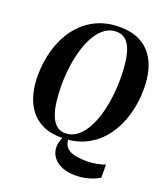

<svg xmlns="http://www.w3.org/2000/svg" viewBox="-168 -867 1024 1183"><g transform="rotate(20 344.0 -275.0)"><path d="M463.5 201Q418 201 381.5 187Q345 173 322.8 147Q300.5 121 297 85.5Q293.5 50 314 7L349 0.5Q349 31.5 362.2 50.5Q375.5 69.5 397.8 79Q420 88.5 446.8 91.5Q473.5 94.5 501 94.5Q519 94.5 539.8 92.2Q560.5 90 581.5 85Q602.5 80 621 73.5L621.5 158.5Q607.5 168.5 583.8 178.2Q560 188 529.2 194.5Q498.5 201 463.5 201ZM308 11.5Q232 11.5 180.2 -13.8Q128.5 -39 97.2 -82.5Q66 -126 52 -181.2Q38 -236.5 38 -296.5Q38 -388 61.8 -470Q85.5 -552 132.8 -615.5Q180 -679 250.2 -715.8Q320.5 -752.5 412.5 -752.5Q489 -752.5 540.5 -727.2Q592 -702 623 -659Q654 -616 667.5 -561.2Q681 -506.5 681 -447.5Q681.5 -355.5 657.8 -273Q634 -190.5 587 -126.5Q540 -62.5 470 -25.5Q400 11.5 308 11.5ZM317.5 -22Q356.5 -22 389 -44.8Q421.5 -67.5 446.5 -108.2Q471.5 -149 488.8 -203.5Q506 -258 514.8 -322.2Q523.5 -386.5 523.5 -456Q523.5 -508.5 518.2 -555.8Q513 -603 500 -639.8Q487 -676.5 463 -697.5Q439 -718.5 402 -718.5Q363 -718.5 330.5 -696.2Q298 -674 272.8 -633.5Q247.5 -593 230.5 -539Q213.5 -485 204.5 -421.2Q195.5 -357.5 195.5 -288Q196 -235 201.8 -187.2Q207.5 -139.5 221.2 -102.2Q235 -65 258.5 -43.5Q282 -22 317.5 -22Z"/></g></svg>

Font: Merriweather 120pt
Style: Bold Italic
Weight: 700
Italic angle: -7.8°
Version: Version 2.101